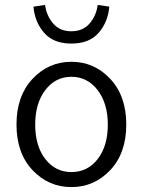

<svg xmlns="http://www.w3.org/2000/svg" viewBox="-20 -748 580 780"><path d="M116 -721 163 -728Q169 -684 196 -652.5Q223 -621 270 -621Q317 -621 344 -652.5Q371 -684 377 -728L424 -721Q419 -659 381 -615Q343 -571 270 -571Q197 -571 159 -615Q121 -659 116 -721ZM428 -57Q363 12 270 12Q177 12 112 -57Q47 -126 47 -242Q47 -358 112 -427.5Q177 -497 270 -497Q363 -497 428 -427.5Q493 -358 493 -242Q493 -126 428 -57ZM270 -49Q336 -49 377 -102Q418 -155 418 -242Q418 -328 376.5 -382Q335 -436 270 -436Q205 -436 164 -382Q123 -328 123 -242Q123 -155 164 -102Q205 -49 270 -49Z"/></svg>

Font: Assistant
Style: Regular
Weight: 400
Designer: Hebrew By Ben Nathan, Latin by Paul Hunt
Version: Version 2.001;PS 002.001;hotconv 1.0.88;makeotf.lib2.5.64775